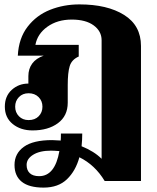

<svg xmlns="http://www.w3.org/2000/svg" viewBox="-20 -583 716 873"><path d="M621 -374V240H456Q412 167 341 132Q324 194 284.5 232Q245 270 178 270Q112 270 79 243.5Q46 217 46 167Q46 115 88.5 84.5Q131 54 217 54Q230 54 256 56Q257 46 257 24H354Q354 52 351 82Q408 105 442 139V-400Q442 -441 406 -467.5Q370 -494 306 -494Q241 -494 195.5 -461.5Q150 -429 141 -379H338V-326Q306 -312 297 -282.5Q288 -253 288 -197V-116Q288 -56 243.5 -23Q199 10 128 10Q74 10 38 -19Q2 -48 2 -98Q2 -146 33.5 -174.5Q65 -203 109 -203V-237Q109 -270 126.5 -294Q144 -318 179 -330H61Q65 -409 105.5 -461.5Q146 -514 208 -538.5Q270 -563 341 -563Q468 -563 544.5 -515Q621 -467 621 -374ZM173 -98Q173 -124 155.5 -141.5Q138 -159 110 -159Q83 -159 66 -141.5Q49 -124 49 -98Q49 -72 66 -54.5Q83 -37 110 -37Q139 -37 156 -54.5Q173 -72 173 -98ZM250 104Q226 102 212 102Q161 102 131 120.5Q101 139 101 167Q101 191 115.5 204.5Q130 218 158 218Q230 218 250 104Z"/></svg>

Font: Taviraj Bold
Style: Regular
Weight: 700
Designer: Katatrad Team
Foundry: CadsonDemak
Version: Version 1.030